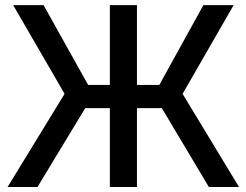

<svg xmlns="http://www.w3.org/2000/svg" viewBox="-20 -748 986 768"><path d="M527.8 -408.2V-727.5H419.4V-408.2H332.5L154.3 -727.5H32.7L238.3 -372.6L10.3 0H129.9L320.8 -315.4H419.4V0H527.8V-315.4H627.4L815.4 0H936L710.4 -372.6L914.6 -727.5H793.5L617.2 -408.2Z"/></svg>

Font: Inteeer Medium
Style: Regular
Weight: 500
Designer: Rasmus Andersson
Foundry: rsms
Version: Version 4.001;Glyphs 3.4 (3402)